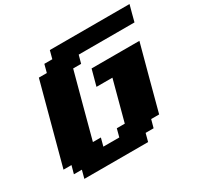

<svg xmlns="http://www.w3.org/2000/svg" viewBox="-180 -1090 1344 1304"><g transform="rotate(-30 492.0 -437.5)"><path d="M125 0H625L641.6 -62.5H704.1L721.2 -125H783.7Q805.7 -208.5 850.3 -375.2Q895 -542 917.5 -625H542.5Q537.1 -604 525.6 -562.3Q514.2 -520.5 508.8 -500H633.8L550.3 -187.5H487.8L471.2 -125H346.2L362.8 -187.5H300.3Q322.3 -270.5 366.9 -437.3Q411.6 -604 434.1 -687.5H496.6L513.7 -750H951.2Q956.5 -770.5 967.5 -812.5Q978.5 -854.5 984.4 -875H359.4L342.8 -812.5H280.3L263.7 -750H201.2Q173.3 -646 117.4 -437.5Q61.5 -229 33.7 -125H96.2L79.1 -62.5H141.6Z"/></g></svg>

Font: Faithful 32x
Style: BoldOblique
Weight: 400
Foundry: Faithful Resource Pack
Version: Version 1.0; January 27, 2023